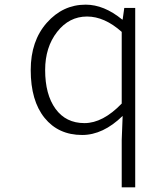

<svg xmlns="http://www.w3.org/2000/svg" viewBox="-20 -567 645 825"><path d="M503 238V35L507 -69Q423 13 333 13Q231 13 171.5 -60.5Q112 -134 112 -266Q112 -391 181 -469Q250 -547 348 -547Q427 -547 505 -483H507L514 -533H561V238ZM343 -38Q422 -38 503 -122V-430Q429 -496 354 -496Q277 -496 225.5 -430Q174 -364 174 -266Q174 -161 218.5 -99.5Q263 -38 343 -38Z"/></svg>

Font: NotoSansHansLight
Style: Regular
Weight: 300
Designer: Ryoko NISHIZUKA  (kana & ideographs); Paul D. Hunt (Latin, Greek & Cyrillic); Wenlong ZHANG  (bopomofo); Sandoll Communi
Foundry: Adobe Systems Incorporated
Version: Version 1.00;December 8, 2021;FontCreator 13.0.0.2675 64-bit